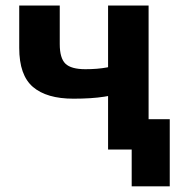

<svg xmlns="http://www.w3.org/2000/svg" viewBox="-20 -535 635 687"><path d="M193.8 -377.2Q193.8 -326.9 214.2 -307.1Q234.6 -287.4 285.6 -287.4Q329.1 -287.4 362.7 -293.7Q396.2 -300 439.2 -310.8V-205.3Q397.7 -196 352.9 -189Q308.1 -181.9 242.7 -181.9Q147 -181.9 97.9 -223.9Q48.8 -265.9 48.8 -363.5V-515.1H193.8ZM451.2 131.8V0H366.7V-515.1H511.7V-108.6H587.4V131.8Z"/></svg>

Font: RobotoFlex
Style: Regular
Weight: 400
Designer: Berlow after Robertson
Foundry: Google
Version: Version 2.136